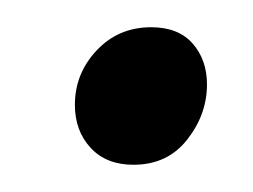

<svg xmlns="http://www.w3.org/2000/svg" viewBox="-20 -350 186 141"><path d="M78 -229Q58 -229 46.5 -241.5Q35 -254 35 -273Q35 -296 51 -313Q67 -330 91 -330Q111 -330 121.5 -318Q132 -306 132 -288Q132 -266 117.5 -247.5Q103 -229 78 -229Z"/></svg>

Font: Zain
Style: Italic
Weight: 400
Italic angle: -10°
Designer: Zain,Boutros
Foundry: Mobile Telecommunications Company (Zain), 2024
Version: Version 1.51; ttfautohint (v1.8.4)